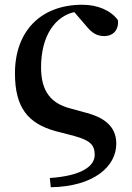

<svg xmlns="http://www.w3.org/2000/svg" viewBox="-20 -572 556 809"><path d="M194 217C377 214 470 128 470 34C470 -24 439 -71 346 -96L273 -116C196 -137 153 -186 153 -288C153 -426 216 -504 293 -521L349 -456C367 -435 387 -420 419 -420C458 -420 481 -447 477 -487C448 -527 393 -552 327 -552C152 -552 43 -441 43 -263C43 -116 100 -52 212 -20L293 1C362 20 379 40 379 81C379 128 324 169 190 178Z"/></svg>

Font: Noto Serif SC
Style: Bold
Weight: 700
Designer: Ryoko NISHIZUKA 西塚涼子 (kana & ideographs); Frank Grießhammer (Latin, Greek & Cyrillic); Wenlong ZHANG 张文龙 (bopomofo); San
Foundry: Adobe
Version: Version 2.001;hotconv 1.1.0;makeotfexe 2.6.0